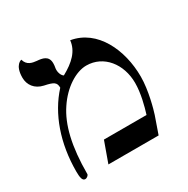

<svg xmlns="http://www.w3.org/2000/svg" viewBox="-135 -684 790 808"><g transform="rotate(-30 260.0 -280.0)"><path d="M291 -533C286 -483 249 -448 194 -418C184 -424 178 -440 178 -453C178 -466 181 -468 181 -485C181 -522 151 -526 126 -528C106 -530 80 -534 72 -565C72 -565 38 -560 38 -497C38 -462 59 -432 100 -423C144 -414 155 -407 155 -381C79 -298 37 -178 37 -42C37 -14 40 5 54 5C63 5 72 -4 72 -9C72 -143 95 -237 139 -302C182 -367 245 -407 296 -407C380 -407 438 -333 438 -241C438 -191 423 -135 412 -100H205L169 0H413L442 -83C449 -104 472 -185 472 -252C472 -383 411 -513 291 -533Z"/></g></svg>

Font: Libertinus Sans
Style: Regular
Weight: 400
Designer: Philipp H. Poll, Khaled Hosny
Foundry: Caleb Maclennan
Version: Version 7.050;RELEASE